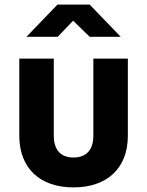

<svg xmlns="http://www.w3.org/2000/svg" viewBox="-20 -805 640 835"><path d="M95 -645H231L298 -715L370 -645H505L370 -785H230ZM300 10C446 10 536 -74 536 -214V-550H386V-215C386 -153 355 -120 300 -120C244 -120 214 -153 214 -215V-550H64V-214C64 -75 152 10 300 10Z"/></svg>

Font: JetBrains Mono ExtraBold
Style: Regular
Weight: 800
Monospace: yes
Designer: Philipp Nurullin, Konstantin Bulenkov
Foundry: JetBrains
Version: Version 2.305